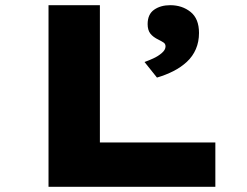

<svg xmlns="http://www.w3.org/2000/svg" viewBox="-20 -720 952 740"><path d="M167 0V-700H365V-171H810V0ZM585 -421 537 -481Q551 -486 570 -494.5Q589 -503 603.5 -515.5Q618 -528 618 -541Q618 -551 610.5 -556Q603 -561 591 -567Q570 -577 559.5 -590.5Q549 -604 549 -627Q549 -665 574 -682.5Q599 -700 636 -700Q682 -700 714.5 -674Q747 -648 747 -593Q747 -559 735 -531Q723 -503 700.5 -482Q678 -461 648.5 -446Q619 -431 585 -421Z"/></svg>

Font: Lexend Zetta ExtraBold
Style: Regular
Weight: 800
Designer: Bonnie Shaver-Troup, Thomas Jockin
Foundry: Lexend
Version: Version 1.007